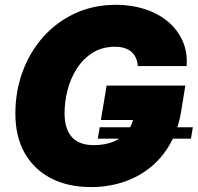

<svg xmlns="http://www.w3.org/2000/svg" viewBox="-20 -757 811 787"><path d="M353 9.8Q257.8 9.8 188.2 -26.6Q118.7 -63 80.8 -130.4Q43 -197.8 43 -291.5Q43 -382.8 72.8 -463.6Q102.5 -544.4 157.5 -606Q212.4 -667.5 288.1 -702.4Q363.8 -737.3 455.6 -737.3Q517.6 -737.3 571.8 -720.2Q626 -703.1 666.3 -670.2Q706.5 -637.2 727.8 -590.8Q749 -544.4 745.1 -486.3H544.9Q543.5 -504.9 536.9 -519.8Q530.3 -534.7 518.6 -544.7Q506.8 -554.7 490 -560.1Q473.1 -565.4 451.7 -565.4Q399.4 -565.4 360.6 -541.3Q321.8 -517.1 295.9 -477.3Q270 -437.5 257.3 -389.4Q244.6 -341.3 244.6 -293Q244.6 -230 273.9 -196Q303.2 -162.1 364.3 -162.1Q411.1 -162.1 445.8 -176.8Q480.5 -191.4 501.2 -217.3Q522 -243.2 527.3 -275.4L560.1 -265.1H393.6L417 -406.2H739.7L722.2 -298.8Q710 -224.6 677.2 -167Q644.5 -109.4 595.5 -70.1Q546.4 -30.8 484.6 -10.5Q422.9 9.8 353 9.8ZM380.9 -188.5 388.7 -235.4H770.5L762.7 -188.5Z"/></svg>

Font: Inter 16pt Black
Style: Italic
Weight: 900
Italic angle: -9.3988°
Version: Version 4.001;git-66647c0bb